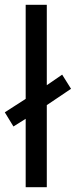

<svg xmlns="http://www.w3.org/2000/svg" viewBox="-29 -780 316 800"><path d="M78 0V-285L27 -253L-9 -312L78 -368V-760H166V-425L230 -469L267 -410L166 -342V0Z"/></svg>

Font: Noto Sans Manichaean
Style: Regular
Weight: 400
Designer: Monotype Design Team
Foundry: Monotype Imaging Inc.
Version: Version 2.005; ttfautohint (v1.8.4.7-5d5b)